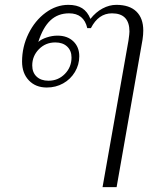

<svg xmlns="http://www.w3.org/2000/svg" viewBox="-20 -590 660 792"><path d="M510 -423Q514 -451 514 -460Q514 -535 442 -535Q386 -535 355 -474H340Q326 -535 265 -535Q219 -535 188 -506Q157 -477 138 -417Q150 -428 172.5 -435.5Q195 -443 217 -443Q258 -443 282.5 -419.5Q307 -396 307 -358Q307 -323 289 -293Q271 -263 240.5 -246Q210 -229 173 -229Q127 -229 99 -258.5Q71 -288 71 -336Q71 -397 97.5 -451Q124 -505 168 -537.5Q212 -570 262 -570Q297 -570 319 -556Q341 -542 353 -512Q375 -540 403 -555Q431 -570 460 -570Q514 -570 542.5 -542.5Q571 -515 571 -464Q571 -447 568 -427L461 182H403ZM275 -353Q275 -381 257 -398Q239 -415 208 -415Q168 -415 140.5 -387Q113 -359 113 -320Q113 -291 131 -274Q149 -257 180 -257Q220 -257 247.5 -285Q275 -313 275 -353Z"/></svg>

Font: Fahkwang ExtraLight
Style: Italic
Weight: 275
Italic angle: -10°
Designer: Suppakit Chalermlarp | Katatrad Co.,Ltd.
Foundry: Cadson Demak Co.,Ltd.
Version: Version 1.000; ttfautohint (v1.6)